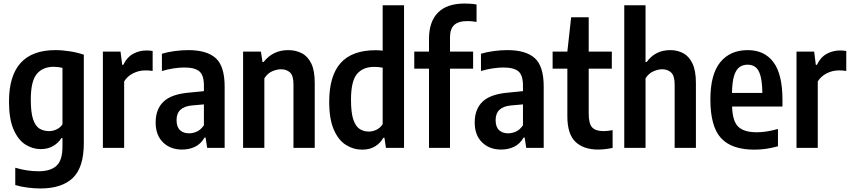

<svg xmlns="http://www.w3.org/2000/svg" viewBox="-20 -838 4820 1088"><path d="M208.5 230Q175.5 230 137.2 225.2Q99 220.5 66.5 210.5V112.5Q133.5 132.5 198.5 132.5Q266 132.5 300 101.5Q334 70.5 334 -7.5V-55.5H328Q311 -28 281 -10.5Q251 7 210.5 7Q164.5 7 123.5 -19.2Q82.5 -45.5 56.8 -104.5Q31 -163.5 31 -262.5Q31 -554 294 -554Q334 -554 377.5 -547Q421 -540 455 -528V-27.5Q455 110.5 392.8 170.2Q330.5 230 208.5 230ZM258.5 -95Q280 -95 300.8 -104.8Q321.5 -114.5 334 -133.5V-453.5Q324 -456 310.2 -457.8Q296.5 -459.5 284 -459.5Q222.5 -459.5 188.5 -419Q154.5 -378.5 154.5 -273.5Q154.5 -200.5 167.5 -162Q180.5 -123.5 203.8 -109.2Q227 -95 258.5 -95Z M563 0V-545.5H663L672.5 -470.5H678.5Q699.5 -514 734.2 -533Q769 -552 810 -552Q820 -552 829.2 -551.2Q838.5 -550.5 845 -549V-436Q834.5 -438 824 -438.5Q813.5 -439 802.5 -439Q767 -439 734.2 -422.5Q701.5 -406 683.5 -376.5V0Z M1012 9.5Q945.5 9.5 903.8 -31.2Q862 -72 862 -144Q862 -220 907.5 -262.8Q953 -305.5 1055.5 -313.5L1135.5 -321.5V-353Q1135.5 -412 1109.5 -433.8Q1083.5 -455.5 1025 -455.5Q997.5 -455.5 963.8 -450.5Q930 -445.5 897.5 -435.5V-533.5Q930.5 -543.5 970.8 -548.8Q1011 -554 1047 -554Q1152 -554 1202.5 -508.5Q1253 -463 1253 -347.5V0H1154L1145 -58.5H1139Q1118.5 -22.5 1085.5 -6.5Q1052.5 9.5 1012 9.5ZM980.5 -157.5Q980.5 -119 999.8 -100.8Q1019 -82.5 1052 -82.5Q1072.5 -82.5 1094.8 -92Q1117 -101.5 1135.5 -128V-246.5L1068 -240.5Q980.5 -232.5 980.5 -157.5Z M1357.5 0V-545.5H1458.5L1467.5 -486.5H1473.5Q1526.5 -554 1613 -554Q1655.5 -554 1689.8 -536.5Q1724 -519 1743.8 -478.5Q1763.5 -438 1763.5 -369.5V0H1643V-361Q1643 -409.5 1623.2 -427.5Q1603.5 -445.5 1572 -445.5Q1548.5 -445.5 1522 -433.8Q1495.5 -422 1478 -394V0Z M2033 10Q1983.5 10 1940.8 -16.5Q1898 -43 1871.8 -102.8Q1845.5 -162.5 1845.5 -261.5Q1845.5 -408 1910.2 -480.8Q1975 -553.5 2109 -553.5Q2127.5 -553.5 2148.5 -551V-808H2269.5V0H2167L2158.5 -57H2152Q2136 -27.5 2105.8 -8.8Q2075.5 10 2033 10ZM2070 -92.5Q2092.5 -92.5 2114 -103.2Q2135.5 -114 2148.5 -134.5V-454.5Q2124.5 -459 2100 -459Q2036.5 -459 2002.8 -418.5Q1969 -378 1969 -273Q1969 -199 1982.2 -160.2Q1995.5 -121.5 2018.2 -107Q2041 -92.5 2070 -92.5Z M2411 0V-449H2327.5V-545.5H2411V-618.5Q2411 -714.5 2461.5 -766.2Q2512 -818 2613 -818Q2629 -818 2646.8 -816.8Q2664.5 -815.5 2680.5 -812.5V-714Q2653 -718.5 2629 -718.5Q2578 -718.5 2554 -696.5Q2530 -674.5 2530 -625.5V-545.5H2661V-449H2530V0Z M2820 9.5Q2753.5 9.5 2711.8 -31.2Q2670 -72 2670 -144Q2670 -220 2715.5 -262.8Q2761 -305.5 2863.5 -313.5L2943.5 -321.5V-353Q2943.5 -412 2917.5 -433.8Q2891.5 -455.5 2833 -455.5Q2805.5 -455.5 2771.8 -450.5Q2738 -445.5 2705.5 -435.5V-533.5Q2738.5 -543.5 2778.8 -548.8Q2819 -554 2855 -554Q2960 -554 3010.5 -508.5Q3061 -463 3061 -347.5V0H2962L2953 -58.5H2947Q2926.5 -22.5 2893.5 -6.5Q2860.5 9.5 2820 9.5ZM2788.5 -157.5Q2788.5 -119 2807.8 -100.8Q2827 -82.5 2860 -82.5Q2880.5 -82.5 2902.8 -92Q2925 -101.5 2943.5 -128V-246.5L2876 -240.5Q2788.5 -232.5 2788.5 -157.5Z M3369.5 9.5Q3287 9.5 3241 -34.2Q3195 -78 3195 -179.5V-449H3111.5V-545.5H3195L3216.5 -740H3316V-545.5H3447V-449H3316V-194Q3316 -137.5 3335.5 -116.2Q3355 -95 3399.5 -95Q3411 -95 3423.8 -96.5Q3436.5 -98 3451.5 -100.5V0Q3434 4 3412.2 6.8Q3390.5 9.5 3369.5 9.5Z M3517.5 0V-808H3638V-486.5H3644.5Q3668 -519.5 3701.2 -536.8Q3734.5 -554 3779 -554Q3818.5 -554 3851.5 -536.5Q3884.5 -519 3904 -478.2Q3923.5 -437.5 3923.5 -368V0H3803V-359Q3803 -408.5 3783.2 -427Q3763.5 -445.5 3732 -445.5Q3709.5 -445.5 3682.5 -433.8Q3655.5 -422 3638 -394V0Z M4254.5 10Q4126 10 4065.8 -55.5Q4005.5 -121 4005.5 -274.5Q4005.5 -417.5 4061.8 -485.8Q4118 -554 4217 -554Q4312 -554 4363 -485.5Q4414 -417 4414 -271V-234.5H4128.5Q4131 -151 4163.5 -119.8Q4196 -88.5 4269 -88.5Q4296.5 -88.5 4325.8 -93.2Q4355 -98 4388.5 -107V-9Q4351.5 1 4319.8 5.5Q4288 10 4254.5 10ZM4216.5 -471.5Q4190.5 -471.5 4171 -458Q4151.5 -444.5 4140.2 -409.8Q4129 -375 4128 -311.5H4300Q4299 -375 4289 -409.8Q4279 -444.5 4260.5 -458Q4242 -471.5 4216.5 -471.5Z M4493.5 0V-545.5H4593.5L4603 -470.5H4609Q4630 -514 4664.8 -533Q4699.5 -552 4740.5 -552Q4750.5 -552 4759.8 -551.2Q4769 -550.5 4775.5 -549V-436Q4765 -438 4754.5 -438.5Q4744 -439 4733 -439Q4697.5 -439 4664.8 -422.5Q4632 -406 4614 -376.5V0Z"/></svg>

Font: Encode Sans Condensed Condensed SemiBold
Style: Regular
Weight: 600
Width: 3
Designer: Multiple Designers
Foundry: Impallari Type
Version: Version 3.000; ttfautohint (v1.8.3) -l 8 -r 50 -G 200 -x 14 